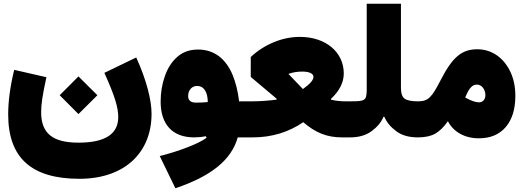

<svg xmlns="http://www.w3.org/2000/svg" viewBox="-20 -737 2802 1030"><path d="M400.9 -125 502.4 -226.1 400.9 -327.1 300.3 -226.1ZM540 -346.2C596.2 -220.7 614.3 -161.1 614.3 -108.9C614.3 -17.6 543.5 28.3 401.4 28.3C262.2 28.3 200.7 -21.5 200.7 -135.3C200.7 -155.3 202.6 -179.2 206.5 -206.1C210.4 -232.9 217.8 -271.5 229 -322.8L56.2 -362.3C34.2 -272.9 23.9 -191.9 23.9 -123C23.9 109.4 148.4 222.2 406.2 222.2C643.1 222.2 793 86.9 793 -127C793 -202.6 764.2 -311.5 710.9 -428.7Z M1088.4 2C1046.9 33.7 937.5 75.2 836.9 100.1L920.9 272.9C1110.4 209 1220.7 123 1255.4 0H1282.2V-193.4H1262.7C1256.3 -247.1 1244.6 -294.9 1227.1 -336.9C1191.4 -420.4 1130.9 -471.2 1042.5 -471.2C997.6 -471.2 960.4 -458 930.7 -431.6C900.9 -405.3 878.9 -370.6 864.3 -328.1C849.1 -285.6 841.8 -239.7 841.8 -191.4C841.8 -69.8 905.3 0 1021 0C1040 0 1064 -2 1084 -6.3ZM1094.7 -189.5C1073.2 -187 1051.3 -186.5 1031.2 -186.5C1003.4 -186.5 989.3 -198.2 989.3 -221.7C989.3 -251.5 1007.8 -275.9 1037.1 -275.9C1076.7 -275.9 1094.2 -238.8 1094.7 -189.5Z M1589.4 -539.1C1542 -539.1 1495.6 -529.8 1449.2 -510.7C1402.8 -491.7 1361.8 -465.3 1325.2 -431.2V-324.2L1463.9 -207.5V-202.6C1448.2 -200.2 1428.2 -198.2 1403.3 -196.3C1378.4 -194.3 1354 -193.4 1330.1 -193.4H1282.2C1264.6 -193.4 1257.3 -165.5 1257.3 -97.2C1257.3 -28.3 1264.6 0 1282.2 0H1335.4C1437 0 1527.3 -27.3 1606.9 -81.5C1672.9 -24.4 1734.4 0 1814.9 0H1858.9V-193.4H1836.4C1806.6 -193.4 1782.7 -195.8 1755.9 -202.1V-207C1801.3 -249.5 1824.2 -294.9 1824.2 -343.3C1824.2 -457.5 1727.1 -539.1 1589.4 -539.1ZM1601.1 -353C1639.6 -353 1661.6 -342.3 1661.6 -324.2C1661.6 -307.6 1642.6 -286.1 1605 -259.3L1527.8 -339.8V-340.8C1550.8 -349.1 1575.2 -353 1601.1 -353Z M2042 -110.4C2054.2 -81.5 2075.2 -55.7 2105 -33.7C2134.3 -11.2 2173.3 0 2221.7 0H2222.2V-193.4H2221.7C2187.5 -193.4 2164.1 -198.2 2150.9 -207.5C2137.7 -216.8 2130.9 -236.3 2130.9 -265.1V-716.8H1947.3V-256.8C1947.3 -236.8 1945.3 -222.2 1941.9 -213.4C1934.1 -195.3 1911.6 -193.4 1858.9 -193.4C1851.6 -193.4 1845.2 -187 1840.8 -174.8C1836.4 -162.1 1834 -136.2 1834 -97.2C1834 -58.1 1836.4 -32.2 1840.8 -19.5C1845.2 -6.3 1851.6 0 1858.9 0C1904.8 0 1942.9 -11.2 1973.1 -33.2C2003.4 -55.2 2024.9 -80.6 2037.1 -110.4Z M2222.2 -193.4C2204.6 -193.4 2197.3 -165.5 2197.3 -97.2C2197.3 -27.3 2204.6 0 2222.2 0C2260.7 0 2291.5 -6.8 2314.9 -20C2337.9 -33.2 2360.8 -55.2 2382.8 -86.9C2412.1 -29.8 2472.2 4.9 2548.8 4.9C2610.8 4.9 2658.7 -15.1 2693.4 -55.7C2727.5 -95.7 2744.6 -151.9 2744.6 -223.6C2744.6 -271 2735.8 -313.5 2718.3 -351.1C2683.1 -426.3 2619.1 -472.7 2540.5 -472.7C2455.1 -472.7 2406.7 -428.2 2345.2 -309.6C2296.4 -215.3 2278.8 -193.4 2222.2 -193.4ZM2480.5 -225.1C2497.6 -263.7 2513.2 -283.2 2538.6 -283.2C2564.5 -283.2 2584 -256.8 2584 -226.1C2584 -204.1 2570.3 -188 2549.3 -188C2530.8 -188 2506.3 -196.8 2475.6 -213.9Z"/></svg>

Font: Estedad Black
Style: Regular
Weight: 900
Designer: Amin Abedi
Version: Version 7.3